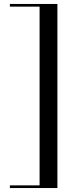

<svg xmlns="http://www.w3.org/2000/svg" viewBox="-20 -800 364 970"><path d="M30 136.5H180V-766.5H30V-780H270V150H30Z"/></svg>

Font: Bodoni* 16pt
Style: Regular
Weight: 400
Version: Version 2.3